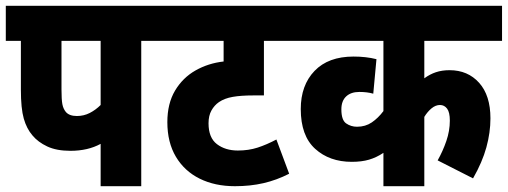

<svg xmlns="http://www.w3.org/2000/svg" viewBox="-20 -642 1751 662"><path d="M467 -501V0H327V-146Q283 -122 223 -122Q175 -122 143 -137Q111 -152 92 -175Q72 -198 62 -233Q52 -268 52 -333V-501H0V-622H542V-501ZM327 -501H192V-334Q192 -299 195 -283Q198 -267 207 -256Q219 -242 245 -242Q269 -242 289.5 -252.5Q310 -263 327 -280Z M1001 -501H890V-313H854Q811 -313 782.5 -308Q754 -303 735 -290Q719 -279 709 -261Q699 -243 699 -217Q699 -167 728 -145Q757 -123 800 -123Q837 -123 868 -133Q899 -143 933 -161L977 -43Q934 -21 888.5 -10.5Q843 0 790 0Q721 0 668.5 -26Q616 -52 586.5 -101.5Q557 -151 557 -221Q557 -285 583.5 -329.5Q610 -374 654 -399Q698 -424 751 -430V-501H529V-622H1001Z M1711 -501H1443V-372Q1462 -386 1483 -393Q1504 -400 1530 -400Q1593 -400 1632 -356.5Q1671 -313 1671 -234Q1671 -185 1657 -134Q1643 -83 1611 -27L1489 -89Q1507 -121 1519 -156Q1531 -191 1531 -226Q1531 -255 1521.5 -267.5Q1512 -280 1497 -280Q1482 -280 1468 -268.5Q1454 -257 1443 -239V0H1302V-115Q1278 -99 1252.5 -91.5Q1227 -84 1193 -84Q1116 -84 1066.5 -129Q1017 -174 1017 -266Q1017 -348 1064.5 -397.5Q1112 -447 1199 -447Q1242 -447 1278 -438L1267 -319Q1246 -325 1219 -325Q1190 -325 1173.5 -309.5Q1157 -294 1157 -265Q1157 -228 1173.5 -216.5Q1190 -205 1211 -205Q1240 -205 1262 -220Q1284 -235 1302 -259V-501H989V-622H1711Z"/></svg>

Font: Noto Sans Condensed ExtraBold
Style: Italic
Weight: 800
Width: 3
Italic angle: -12°
Designer: Monotype Design Team
Foundry: Monotype Imaging Inc.
Version: Version 2.013; ttfautohint (v1.8.4.7-5d5b)